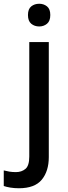

<svg xmlns="http://www.w3.org/2000/svg" viewBox="-74 -763 363 1023"><path d="M75 -683Q75 -715 92.5 -729Q110 -743 135 -743Q159 -743 176.5 -729Q194 -715 194 -683Q194 -651 176.5 -636.5Q159 -622 135 -622Q110 -622 92.5 -636.5Q75 -651 75 -683ZM27 240Q2 240 -19 236.5Q-40 233 -54 228V145Q-39 149 -23.5 151.5Q-8 154 11 154Q41 154 61.5 137Q82 120 82 71V-539H186V74Q186 149 148.5 194.5Q111 240 27 240Z"/></svg>

Font: Noto Sans Syriac Medium
Style: Regular
Weight: 500
Designer: Patrick Giasson and the Monotype Design Team
Foundry: Monotype Imaging Inc.
Version: Version 3.000; ttfautohint (v1.8.4.7-5d5b)